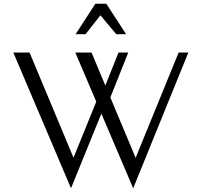

<svg xmlns="http://www.w3.org/2000/svg" viewBox="-20 -999 1086 1034"><path d="M697.3 14.9 385.6 -716H473L726.3 -111.2L685.6 -88.3L942 -716H994.3ZM362.4 14.9 51.8 -716H139.2L392.8 -109.1L350.1 -86.3L522.4 -510.4L545.2 -434.7ZM555 -426 532.5 -501.7 618.1 -716H670.7ZM387.2 -814.8 493.6 -978.9H552.4L659.2 -814.8H606.1L520.7 -916.7L440.6 -814.8Z"/></svg>

Font: Russolo 10pt ExtraLight
Style: Regular
Weight: 200
Designer: Micah Stupak-Hahn
Version: Version 1.000